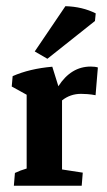

<svg xmlns="http://www.w3.org/2000/svg" viewBox="-20 -595 343 615"><path d="M24.4 0 27.8 -41Q44.9 -49.3 65.4 -55.2V-291.5L17.6 -317.9L20.5 -351.1Q74.7 -375 147.5 -381.3L167 -318.8Q207.5 -381.8 270.5 -381.8Q284.7 -381.8 293.5 -378.9L286.1 -290Q273.4 -292.5 260.7 -293.5Q248 -294.4 239.7 -294.4Q205.1 -294.4 178.7 -273.4V-52.2L245.1 -42L241.7 0ZM131.8 -406.7 91.3 -430.2 189.5 -575.2Q243.7 -573.7 286.6 -552.2L284.2 -527.8Z"/></svg>

Font: Markazi Text
Style: Bold
Weight: 700
Designer: Borna Izadpanah (Arabic designer), Fiona Ross (Arabic design director) and Florian Runge (Latin designer)
Foundry: Borna Izadpanah and Florian Runge
Version: Version 1.001; ttfautohint (v1.8.3)